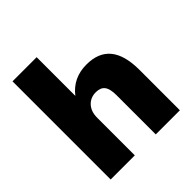

<svg xmlns="http://www.w3.org/2000/svg" viewBox="-197 -877 1018 1018"><g transform="rotate(-45 312.0 -368.0)"><path d="M573 -303V0H392V-295Q392 -342 376 -362.5Q360 -383 326 -383Q285 -383 260 -355.5Q235 -328 235 -283V0H54V-736H235V-446Q294 -522 394 -522Q484 -522 528.5 -467.5Q573 -413 573 -303Z"/></g></svg>

Font: Muli Black
Style: Regular
Weight: 900
Designer: Vernon Adams
Foundry: Vernon Adams
Version: Version 2.001